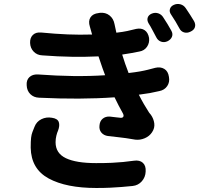

<svg xmlns="http://www.w3.org/2000/svg" viewBox="-20 -870 1040 957"><path d="M736 -802Q753 -809 769 -803.5Q785 -798 794 -783Q803 -770 815 -750Q827 -730 834 -717Q843 -701 837 -686.5Q831 -672 814 -664Q798 -657 782.5 -662.5Q767 -668 759 -684Q753 -695 741 -718Q729 -741 721 -753Q712 -768 716 -781.5Q720 -795 736 -802ZM847 -846Q863 -853 879.5 -848.5Q896 -844 906 -829Q915 -816 927.5 -796.5Q940 -777 947 -765Q956 -749 951.5 -734.5Q947 -720 929 -712Q913 -704 897.5 -708.5Q882 -713 874 -729Q868 -741 855 -762.5Q842 -784 833 -797Q823 -811 827 -825Q831 -839 847 -846ZM239 -283Q267 -279 273 -261.5Q279 -244 269 -218Q265 -210 261 -194Q257 -178 257 -161Q257 -106 308.5 -81.5Q360 -57 459 -57Q506 -57 537 -58.5Q568 -60 593.5 -62.5Q619 -65 648 -69Q676 -73 692 -58.5Q708 -44 706 -15Q705 13 687 33.5Q669 54 641 57Q612 60 586 62Q560 64 530.5 65.5Q501 67 460 67Q310 67 222.5 19.5Q135 -28 133 -134Q133 -167 135 -183.5Q137 -200 141.5 -211.5Q146 -223 152 -238Q162 -264 186.5 -276Q211 -288 239 -283ZM113 -445Q111 -471 126.5 -485.5Q142 -500 168 -499Q263 -492 345.5 -491Q428 -490 504 -495L491 -530L471 -589Q407 -586 338.5 -587Q270 -588 191 -594Q165 -595 148 -612.5Q131 -630 130 -656Q129 -681 143.5 -695.5Q158 -710 184 -708Q256 -701 317 -698.5Q378 -696 439 -698L428 -737Q419 -765 431 -783.5Q443 -802 472 -805L477 -806Q506 -809 526 -793Q546 -777 551 -749L560 -707Q594 -711 614.5 -715.5Q635 -720 659 -726Q684 -731 701 -719.5Q718 -708 723 -681Q726 -656 712.5 -636.5Q699 -617 674 -613Q652 -609 635 -605.5Q618 -602 589 -598L604 -552L621 -506Q655 -510 677.5 -514Q700 -518 717.5 -522.5Q735 -527 754 -532Q780 -538 799 -526.5Q818 -515 822 -487Q827 -461 813.5 -441Q800 -421 774 -416Q749 -410 726.5 -406Q704 -402 672 -398Q684 -374 697 -351.5Q710 -329 723 -309Q727 -304 729 -301.5Q731 -299 732 -298Q746 -278 749 -255Q752 -232 738 -211Q725 -191 701.5 -181Q678 -171 654 -174Q625 -179 607.5 -181.5Q590 -184 571 -186Q552 -188 518 -192Q497 -195 485 -209.5Q473 -224 476 -246Q478 -267 492 -278.5Q506 -290 527 -289Q543 -287 556.5 -285.5Q570 -284 580 -283Q591 -282 594.5 -288Q598 -294 593 -304Q570 -345 551 -385Q467 -379 371.5 -378.5Q276 -378 175 -383Q148 -384 131 -401Q114 -418 113 -445Z"/></svg>

Font: Chiron GoRound TC
Style: Bold
Weight: 700
Designer: Ryoko NISHIZUKA 西塚涼子 (kana, bopomofo & ideographs); Paul D. Hunt (Latin, Greek & Cyrillic); Sandoll Communications 산돌커뮤니
Foundry: Adobe
Version: Version 1.000;hotconv 1.1.1;makeotfexe 2.6.0